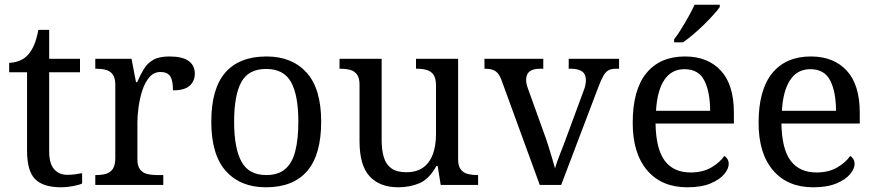

<svg xmlns="http://www.w3.org/2000/svg" viewBox="-20 -786 3724 816"><path d="M240 10Q164 10 129.5 -24.5Q95 -59 95 -145V-479H19V-519Q37 -519 59 -526.5Q81 -534 97 -551Q114 -569 125 -595Q136 -621 143 -659H189V-536H320V-479H189V-142Q189 -91 210 -67Q231 -43 265 -43Q283 -43 298 -45Q313 -47 329 -50V-6Q316 0 290 5Q264 10 240 10Z M385 0V-42H388Q411 -42 429.5 -47Q448 -52 459 -67.5Q470 -83 470 -114V-426Q470 -456 458.5 -470.5Q447 -485 428.5 -489.5Q410 -494 388 -494H385V-536H539L558 -437H563Q576 -467 591 -492Q606 -517 631 -531.5Q656 -546 700 -546Q755 -546 781.5 -527Q808 -508 808 -473Q808 -442 786.5 -422Q765 -402 715 -402Q715 -430 710 -447Q705 -464 693.5 -472Q682 -480 662 -480Q634 -480 615 -458Q596 -436 585 -402Q574 -368 569 -331.5Q564 -295 564 -266V-109Q564 -80 575.5 -65.5Q587 -51 605.5 -46.5Q624 -42 646 -42H674V0Z M1110 10Q1002 10 940 -59Q878 -128 878 -269Q878 -409 937.5 -477.5Q997 -546 1113 -546Q1221 -546 1283 -477.5Q1345 -409 1345 -269Q1345 -128 1285.5 -59Q1226 10 1110 10ZM1112 -42Q1162 -42 1192 -67.5Q1222 -93 1235 -144Q1248 -195 1248 -269Q1248 -381 1217 -437Q1186 -493 1111 -493Q1036 -493 1005.5 -437Q975 -381 975 -269Q975 -157 1006 -99.5Q1037 -42 1112 -42Z M1673 10Q1594 10 1551 -36.5Q1508 -83 1508 -186V-426Q1508 -456 1496.5 -470.5Q1485 -485 1466.5 -489.5Q1448 -494 1426 -494H1423V-536H1602V-191Q1602 -148 1611.5 -117Q1621 -86 1644 -70Q1667 -54 1707 -54Q1751 -54 1779 -74.5Q1807 -95 1820 -131.5Q1833 -168 1833 -216V-422Q1833 -454 1822 -469Q1811 -484 1792.5 -489Q1774 -494 1751 -494H1748V-536H1927V-109Q1927 -80 1938.5 -65.5Q1950 -51 1968.5 -46.5Q1987 -42 2009 -42H2012V0H1853L1840 -81H1835Q1804 -25 1763 -7.5Q1722 10 1673 10Z M2113 -441Q2106 -462 2096.5 -473.5Q2087 -485 2073.5 -489.5Q2060 -494 2039 -494V-536H2289V-494H2276Q2246 -494 2231 -482.5Q2216 -471 2216 -446Q2216 -438 2218 -429Q2220 -420 2224 -409L2292 -220Q2301 -196 2310 -167.5Q2319 -139 2326.5 -113.5Q2334 -88 2339 -70Q2344 -91 2360 -131Q2376 -171 2389 -207L2461 -402Q2466 -414 2468 -425.5Q2470 -437 2470 -445Q2470 -471 2453.5 -482.5Q2437 -494 2404 -494H2397V-536H2611V-494H2599Q2580 -494 2567.5 -488Q2555 -482 2545 -465Q2535 -448 2523 -416L2365 0H2274Z M2901 10Q2792 10 2730.5 -62Q2669 -134 2669 -264Q2669 -404 2727 -475Q2785 -546 2891 -546Q2988 -546 3043.5 -486Q3099 -426 3099 -307V-261H2766Q2768 -152 2805.5 -102.5Q2843 -53 2915 -53Q2967 -53 3003.5 -74.5Q3040 -96 3058 -123Q3065 -120 3071 -111Q3077 -102 3077 -89Q3077 -69 3058 -46Q3039 -23 3000 -6.5Q2961 10 2901 10ZM2998 -315Q2998 -395 2973.5 -443.5Q2949 -492 2889 -492Q2834 -492 2803.5 -446.5Q2773 -401 2768 -315ZM2845 -619Q2860 -638 2876 -664Q2892 -690 2907 -717Q2922 -744 2932 -766H3039V-756Q3030 -743 3012 -723Q2994 -703 2971.5 -681Q2949 -659 2926 -639.5Q2903 -620 2883 -606H2845Z M3436 10Q3327 10 3265.5 -62Q3204 -134 3204 -264Q3204 -404 3262 -475Q3320 -546 3426 -546Q3523 -546 3578.5 -486Q3634 -426 3634 -307V-261H3301Q3303 -152 3340.5 -102.5Q3378 -53 3450 -53Q3502 -53 3538.5 -74.5Q3575 -96 3593 -123Q3600 -120 3606 -111Q3612 -102 3612 -89Q3612 -69 3593 -46Q3574 -23 3535 -6.5Q3496 10 3436 10ZM3533 -315Q3533 -395 3508.5 -443.5Q3484 -492 3424 -492Q3369 -492 3338.5 -446.5Q3308 -401 3303 -315Z"/></svg>

Font: Noto Serif Bengali
Style: Regular
Weight: 400
Designer: Juan Bruce, Universal Thirst, Indian Type Foundry and the Monotype Design Team.
Foundry: Monotype Imaging Inc.
Version: Version 2.003